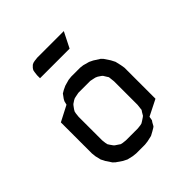

<svg xmlns="http://www.w3.org/2000/svg" viewBox="-160 -678 789 789"><g transform="rotate(-45 235.0 -283.0)"><path d="M56.2 -128.9V-309.1L124 -344.2L127.9 -359.9L132.8 -369.1L142.1 -381.8L146 -387.2L159.2 -395L175.8 -402.8L202.1 -410.2L219.2 -412.1H271L287.1 -410.2L314 -402.8L330.1 -395L356.9 -377.9L365.2 -369.1L381.8 -344.2L391.1 -326.2L397 -300.8L399.9 -283.2V-103L330.1 -67.9L327.1 -50.8L321.8 -43L314 -28.8L309.1 -24.9L295.9 -17.1L278.8 -7.8L252.9 -2L235.8 0H185.1L167 -2L142.1 -7.8L124 -17.1L99.1 -34.2L89.8 -43L73.2 -67.9L64 -85.9L58.1 -110.8ZM124 -137.2 126 -120.1 127.9 -110.8 132.8 -103 142.1 -89.8 146 -85.9 159.2 -77.1 167 -71.8 175.8 -69.8 192.9 -67.9H262.2L278.8 -69.8L287.1 -71.8L295.9 -77.1L309.1 -85.9L314 -89.8L321.8 -103L327.1 -110.8L328.1 -120.1L330.1 -137.2V-273.9L328.1 -292L327.1 -300.8L321.8 -309.1L314 -321.8L309.1 -326.2L295.9 -335L287.1 -338.9L278.8 -340.8L262.2 -344.2H192.9L175.8 -340.8L167 -338.9L159.2 -335L146 -326.2L142.1 -321.8L132.8 -309.1L127.9 -300.8L126 -292L124 -273.9ZM124 -498V-515.1L126 -532.2L127.9 -541L132.8 -548.8L142.1 -558.1L149.9 -562L159.2 -564L175.8 -565.9H330.1L295.9 -498Z"/></g></svg>

Font: Petahja
Style: Regular
Weight: 400
Designer: T. Christopher White
Version: Version 1.1